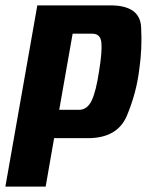

<svg xmlns="http://www.w3.org/2000/svg" viewBox="-46 -695 547 715"><path d="M-26 0H124L155.5 -180.5H281.5Q391.5 -180.5 426.8 -264.8Q462 -349 472.5 -435.5Q484 -514 479.5 -594.5Q475 -675 365 -675H93ZM174.5 -286 224.5 -569.5H298Q328 -569.5 331.5 -536.8Q335 -504 323 -430.5Q311.5 -353.5 295 -319.8Q278.5 -286 248 -286Z"/></svg>

Font: Anybody Condensed
Style: Bold Italic
Weight: 700
Width: 3
Italic angle: -10°
Version: Version 1.113;gftools[0.9.25]